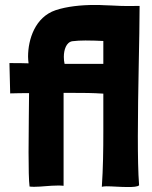

<svg xmlns="http://www.w3.org/2000/svg" viewBox="-20 -753 613 773"><path d="M390 -1C394 -2 401 -3 409 -3C431 -3 465 0 494 0C516 0 534 -1 540 -7C536 -58 535 -127 535 -204C535 -385 542 -606 542 -725V-729H524C479 -728 446 -730 427 -731L399 -732C386 -733 374 -733 361 -733C306 -733 249 -727 204 -712C121 -684 93 -594 93 -525C93 -516 94 -507 95 -498C72 -499 49 -499 18 -499L21 -377C50 -378 74 -378 97 -378C97 -340 95 -232 95 -140C95 -78 96 -24 99 -2C105 -1 112 -1 119 -1C147 -1 180 -6 212 -6C220 -6 228 -6 236 -5V-379C250 -379 265 -379 281 -379C314 -379 351 -379 396 -376C396 -325 396 -275 396 -225C396 -149 395 -75 390 -1ZM240 -496C238 -505 237 -514 237 -524C237 -553 247 -583 271 -587C286 -589 305 -590 324 -590C350 -590 376 -589 396 -588V-496Z"/></svg>

Font: HEYCLAY
Style: Regular
Weight: 400
Designer: Marcelo Magalhaes
Foundry: Marcelo Magalhães
Version: Version 1.300;hotconv 1.0.109;makeotfexe 2.5.65596